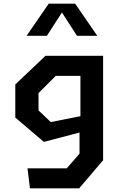

<svg xmlns="http://www.w3.org/2000/svg" viewBox="-20 -834 660 1054"><path d="M144.5 200H414.5L546 45.5V-527.5H229.5L64 -370.5V-188.5L221 -55L416.5 -106.5V9.5L346.5 90H131ZM126 -637.5H237.5L320 -765.5L402.5 -637.5H514L392.5 -814H247.5ZM191.5 -228V-323L286 -417.5H421.5V-196L258.5 -164Z"/></svg>

Font: Monaspace Krypton SemiBold
Style: Regular
Weight: 600
Designer: Riley Cran & the Lettermatic Team
Foundry: Lettermatic
Version: Version 1.200 (Monaspace Krypton)